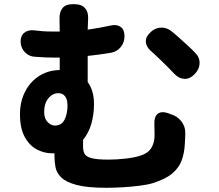

<svg xmlns="http://www.w3.org/2000/svg" viewBox="-20 -833 1040 913"><path d="M694 -678Q714 -699 741.5 -701.5Q769 -704 792 -687Q809 -674 833 -652.5Q857 -631 878 -611.5Q899 -592 907 -583Q930 -561 929 -532Q928 -503 905 -480Q883 -457 857 -458Q831 -459 809 -482Q799 -493 783 -509Q767 -525 749.5 -542Q732 -559 717.5 -572.5Q703 -586 697 -591Q675 -611 673.5 -634Q672 -657 694 -678ZM241 -236Q273 -236 287 -264Q301 -292 301 -332Q301 -360 289.5 -375Q278 -390 258 -390Q230 -390 210 -365.5Q190 -341 190 -300Q190 -270 206 -253Q222 -236 241 -236ZM427 -338Q427 -289 414.5 -245Q402 -201 375 -168V-135Q375 -116 382 -102Q389 -88 415 -81Q441 -74 496 -74Q533 -74 574.5 -78.5Q616 -83 645 -92Q684 -104 699.5 -129.5Q715 -155 715 -190Q715 -201 714.5 -219.5Q714 -238 714 -245Q713 -277 729 -291Q745 -305 776 -296L792 -290Q823 -281 842.5 -256Q862 -231 861 -199Q861 -195 860.5 -179Q860 -163 859 -150Q857 -106 844 -70.5Q831 -35 799 -8Q767 19 706 38Q684 45 645 50Q606 55 563.5 57.5Q521 60 486 60Q395 60 344.5 46.5Q294 33 271.5 11Q249 -11 244 -37.5Q239 -64 239 -90V-104H228Q189 -104 154 -123Q119 -142 97 -183Q75 -224 75 -289Q75 -350 99.5 -397.5Q124 -445 166.5 -472Q209 -499 264 -500V-559H247Q216 -559 196 -560Q176 -561 147 -563Q119 -564 99.5 -583.5Q80 -603 78 -632Q77 -661 94 -676Q111 -691 139 -689Q165 -686 184 -684.5Q203 -683 237 -683H264L263 -743Q262 -775 277 -794Q292 -813 324 -813H336Q368 -813 384.5 -794Q401 -775 399 -743L397 -692Q448 -699 508 -712Q537 -718 554.5 -704.5Q572 -691 572 -661Q572 -631 554 -609Q536 -587 507 -582Q478 -577 450.5 -573.5Q423 -570 397 -567V-443Q427 -402 427 -338Z"/></svg>

Font: Chiron GoRound TC EB
Style: Regular
Weight: 700
Designer: Ryoko NISHIZUKA 西塚涼子 (kana, bopomofo & ideographs); Paul D. Hunt (Latin, Greek & Cyrillic); Sandoll Communications 산돌커뮤니
Foundry: Adobe
Version: Version 1.000;hotconv 1.1.1;makeotfexe 2.6.0